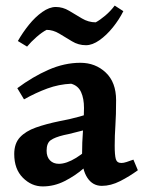

<svg xmlns="http://www.w3.org/2000/svg" viewBox="-20 -661 524 688"><path d="M268 -436Q322 -436 359 -401Q396 -366 396 -302Q396 -248 393.5 -211.5Q391 -175 391 -139Q391 -105 395 -91Q399 -77 415 -77Q423 -77 433.5 -80.5Q444 -84 458 -89L474 -51Q444 -29 410.5 -12Q377 5 345 5Q312 5 293 -24Q274 -53 274 -103Q274 -151 277.5 -196Q281 -241 281 -274Q281 -308 270.5 -331Q260 -354 235 -361Q191 -359 150 -344Q109 -329 66 -305L42 -345Q97 -386 154 -411Q211 -436 268 -436ZM340 -269 291 -197Q266 -191 245.5 -185.5Q225 -180 209 -177Q176 -169 161.5 -158.5Q147 -148 147 -121Q147 -99 159 -86.5Q171 -74 191 -74Q218 -74 253 -95.5Q288 -117 317 -151L327 -105Q309 -83 279 -57Q249 -31 211.5 -12Q174 7 133 7Q93 7 62 -24Q31 -55 31 -109Q31 -147 51.5 -169Q72 -191 108.5 -204Q145 -217 194 -227Q228 -233 264 -243Q300 -253 340 -269ZM77 -494 44 -514Q61 -544 83.5 -572Q106 -600 131.5 -618Q157 -636 180 -636Q205 -636 227.5 -622.5Q250 -609 273.5 -595Q297 -581 323 -581Q338 -589 357 -605Q376 -621 391 -641L422 -621Q407 -591 384.5 -563Q362 -535 336.5 -517Q311 -499 288 -499Q261 -499 238 -513Q215 -527 192.5 -540.5Q170 -554 147 -554Q131 -546 111 -528.5Q91 -511 77 -494Z"/></svg>

Font: Ruwudu SemiBold
Style: Regular
Weight: 600
Designer: Becca Hirsbrunner Spalinger
Foundry: SIL International
Version: Version 3.000